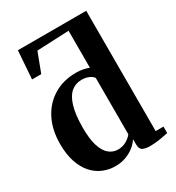

<svg xmlns="http://www.w3.org/2000/svg" viewBox="-195 -937 979 1067"><g transform="rotate(-30 294.0 -403.0)"><path d="M234 11Q192 11 154.5 -4.5Q117 -20 88.2 -52.2Q59.5 -84.5 43 -133.5Q26.5 -182.5 26.5 -249.5Q26.5 -339 60.5 -406.2Q94.5 -473.5 156.5 -511.2Q218.5 -549 300.5 -549Q325 -549 346.5 -544.5Q368 -540 382 -534V-771.5L177 -762.5L130 -638.5H71L84 -818.5H522.5V-46.5H572.5V-5Q553 -0.5 519.8 5Q486.5 10.5 455 10.5Q425.5 10.5 408.2 1.8Q391 -7 391 -38V-71Q378.5 -50 355.2 -31.2Q332 -12.5 301.2 -0.8Q270.5 11 234 11ZM290.5 -62Q312.5 -62 330.5 -69Q348.5 -76 361.5 -86.5Q374.5 -97 382 -107V-468.5Q374 -481.5 353.8 -490.5Q333.5 -499.5 307.5 -499.5Q268.5 -499.5 240.2 -475.5Q212 -451.5 196.8 -400.2Q181.5 -349 181 -268Q180.5 -192.5 195.2 -147.2Q210 -102 235 -82Q260 -62 290.5 -62Z"/></g></svg>

Font: Merriweather 72pt
Style: Bold
Weight: 700
Version: Version 2.100